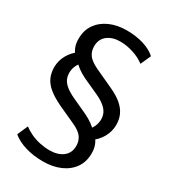

<svg xmlns="http://www.w3.org/2000/svg" viewBox="-216 -820 988 1115"><g transform="rotate(30 278.0 -262.5)"><path d="M255 189Q190 189 136 172.5Q82 156 48 127L79 56Q100 73 129 86.5Q158 100 191 107Q224 114 256 114Q311 114 345 88Q379 62 379 14Q379 -19 361 -44Q343 -69 296 -90L178 -144Q127 -169 96.5 -194.5Q66 -220 52.5 -250.5Q39 -281 39 -318Q39 -362 61 -401Q83 -440 121 -466L112 -438Q98 -453 88.5 -476Q79 -499 79 -532Q79 -589 107.5 -629.5Q136 -670 185.5 -692Q235 -714 298 -714Q360 -714 411 -698.5Q462 -683 494 -654L463 -585Q431 -610 386 -624.5Q341 -639 298 -639Q246 -639 212.5 -613Q179 -587 179 -539Q179 -506 196.5 -481.5Q214 -457 262 -434L379 -380Q432 -356 462 -330Q492 -304 505.5 -274Q519 -244 519 -207Q519 -163 497 -124Q475 -85 436 -59L445 -87Q459 -72 468.5 -48.5Q478 -25 478 7Q478 64 449.5 104.5Q421 145 371 167Q321 189 255 189ZM131 -334Q131 -311 140 -291.5Q149 -272 170.5 -254.5Q192 -237 228 -220L330 -173Q361 -158 383 -142Q405 -126 418 -110L391 -107Q409 -125 418 -146.5Q427 -168 427 -191Q427 -214 418 -233Q409 -252 387.5 -270Q366 -288 329 -305L228 -351Q197 -366 175 -382.5Q153 -399 140 -415L167 -417Q149 -400 140 -378.5Q131 -357 131 -334Z"/></g></svg>

Font: Nunito Sans 11pt SemiBold
Style: Regular
Weight: 600
Version: Version 3.101;gftools[0.9.27]